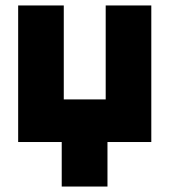

<svg xmlns="http://www.w3.org/2000/svg" viewBox="-20 -520 620 703"><path d="M206 0H46.5V-500H213.5V-156H367V-500H534V0H373.5V163H206Z"/></svg>

Font: Overused Grotesk ExtraBold
Style: Regular
Weight: 800
Version: Version 0.004